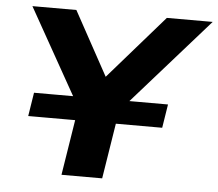

<svg xmlns="http://www.w3.org/2000/svg" viewBox="-51 -761 928 818"><g transform="rotate(5 413.0 -352.5)"><path d="M241 0 299 -364 310 -251 55 -705H243L393 -431H391L630 -705H826L425 -251L473 -364L415 0ZM78 -237 94 -338H667L651 -237Z"/></g></svg>

Font: Nunito Sans 7pt SemiExpanded ExtraBold
Style: Italic
Weight: 800
Width: 6
Italic angle: -9°
Designer: Vernon Adams
Foundry: Vernon Adams
Version: Version 3.101;gftools[0.9.27]